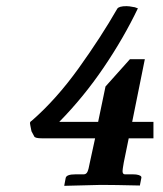

<svg xmlns="http://www.w3.org/2000/svg" viewBox="-20 -600 528 622"><path d="M449.2 -408.2 408.2 -205.1H477.1V-151.9H397L380.9 -73.2Q377 -50.8 377 -45.9Q377 -35.2 384.8 -35.2H411.1Q422.4 -35.2 429 -33Q435.5 -30.8 437 -28.6Q438.5 -26.4 438 -23.9L433.1 1Q348.1 -1 307.1 -1L188 2L192.9 -23.9Q195.8 -35.2 224.1 -35.2H251Q259.3 -35.2 263.2 -43.2Q267.1 -51.3 271 -73.2L288.1 -151.9H116.2Q93.3 -151.9 90.8 -158.2L82 -174.8Q77.1 -198.2 77.1 -201.2Q77.1 -205.6 83 -209Q162.6 -278.3 235.1 -379.4Q307.6 -480.5 359.9 -571.8Q365.2 -580.1 390.1 -580.1Q398.4 -580.1 413.1 -577.1Q416 -577.1 420.4 -575.2Q424.8 -573.2 426.8 -573.2Q380.9 -477.1 315.9 -381.3Q251 -285.6 171.9 -205.1H297.9L321.8 -319.8L400.9 -408.2Z"/></svg>

Font: Linux Libertine G
Style: Bold Italic
Weight: 700
Italic angle: -11.5°
Designer: Philipp H. Poll
Foundry: Philipp H. Poll
Version: Version 4.1.0